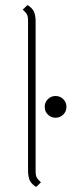

<svg xmlns="http://www.w3.org/2000/svg" viewBox="-20 -730 308 760"><path d="M91 -56V-650Q91 -664 87 -672Q83 -680 70 -692L89 -710Q107 -699 114 -684.5Q121 -670 121 -644V-50Q121 -37 125 -28.5Q129 -20 142 -8L123 10Q105 -1 98 -15.5Q91 -30 91 -56ZM157 -307Q157 -325 169.5 -337.5Q182 -350 200 -350Q218 -350 230.5 -337.5Q243 -325 243 -307Q243 -289 230.5 -276.5Q218 -264 200 -264Q182 -264 169.5 -276.5Q157 -289 157 -307Z"/></svg>

Font: KoHo ExtraLight
Style: Regular
Weight: 275
Version: Version 1.000; ttfautohint (v1.6)